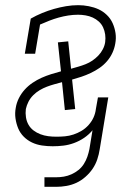

<svg xmlns="http://www.w3.org/2000/svg" viewBox="-20 -558 540 743"><path d="M152 165V128H197Q212 128 227 125.5Q242 123 256.5 116.5Q271 110 283.5 100Q296 90 304.5 76.5Q313 63 318 48.5Q323 34 326 19L338 -54Q324 -37 305.5 -24.5Q287 -12 266.5 -4.5Q246 3 225.5 5.5Q205 8 184 8Q184 8 184 8Q184 8 184 8Q163 8 142.5 5Q122 2 104 -6.5Q86 -15 72 -29Q58 -43 50.5 -61Q43 -79 40 -99.5Q37 -120 41 -141Q44 -160 53 -178Q62 -196 75.5 -211Q89 -226 106 -237.5Q123 -249 141 -257Q159 -265 178 -271Q197 -277 216 -282L204 -394L244 -398L255 -292Q269 -296 283 -300Q297 -304 311 -309.5Q325 -315 337.5 -323.5Q350 -332 360.5 -343Q371 -354 378 -367.5Q385 -381 387 -395Q389 -410 387 -424.5Q385 -439 379 -452Q373 -465 362.5 -474.5Q352 -484 339 -490Q326 -496 311 -498.5Q296 -501 282 -501Q263 -501 244 -498Q225 -495 207 -490Q189 -485 171 -478Q153 -471 135 -463L116 -350H76L99 -486Q120 -498 143 -507.5Q166 -517 189 -523.5Q212 -530 235.5 -534Q259 -538 283 -538Q303 -538 323.5 -534Q344 -530 361.5 -522Q379 -514 393.5 -500Q408 -486 416 -468Q424 -450 427 -430Q430 -410 426 -389Q423 -371 415 -353.5Q407 -336 394 -321Q381 -306 365 -295Q349 -284 331 -275.5Q313 -267 295 -261Q277 -255 259 -250L271 -136L231 -132L220 -240Q205 -236 190.5 -232Q176 -228 161.5 -222.5Q147 -217 133.5 -209Q120 -201 108.5 -189.5Q97 -178 90 -164Q83 -150 80 -136Q78 -120 80.5 -104Q83 -88 90.5 -75Q98 -62 110 -53Q122 -44 136.5 -38.5Q151 -33 166.5 -31Q182 -29 199 -29Q215 -29 231.5 -30.5Q248 -32 264.5 -37.5Q281 -43 296 -52Q311 -61 323 -74.5Q335 -88 342 -103.5Q349 -119 351 -136L359 -181H399L366 19Q363 39 356.5 58.5Q350 78 338.5 95Q327 112 310.5 126.5Q294 141 275.5 149.5Q257 158 237 161.5Q217 165 197 165Z"/></svg>

Font: Iosevka Slab Extralight
Style: Italic
Weight: 200
Italic angle: -9°
Monospace: yes
Designer: Belleve Invis
Foundry: Belleve Invis
Version: Version 11.1.1; ttfautohint (v1.8.3)